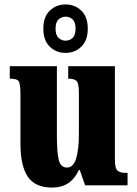

<svg xmlns="http://www.w3.org/2000/svg" viewBox="-20 -834 617 864"><path d="M214 10Q138 10 105 -39Q72 -88 72 -188V-409Q72 -452 65.5 -466Q59 -480 27 -480H24V-536H236V-222Q236 -148 244.5 -114Q253 -80 281 -80Q310 -80 322.5 -120.5Q335 -161 335 -230V-418Q335 -461 323.5 -470.5Q312 -480 290 -480H287V-536H497V-118Q497 -75 509.5 -65.5Q522 -56 544 -56H554V0H363L339 -69H335Q317 -30 287.5 -10Q258 10 214 10ZM275 -596Q233 -596 204 -624Q175 -652 175 -705Q175 -758 204 -786Q233 -814 275 -814Q317 -814 346 -786Q375 -758 375 -705Q375 -652 346 -624Q317 -596 275 -596ZM275 -651Q294 -651 307 -663.5Q320 -676 320 -705Q320 -734 307 -746.5Q294 -759 275 -759Q257 -759 243.5 -746.5Q230 -734 230 -705Q230 -676 243.5 -663.5Q257 -651 275 -651Z"/></svg>

Font: Noto Serif Tamil ExtraCondensed Black
Style: Italic
Weight: 900
Width: 2
Italic angle: -12°
Designer: Indian Type Foundry, Tom Grace, and the Monotype Design Team
Foundry: Monotype Imaging Inc.
Version: Version 2.003; ttfautohint (v1.8.4.7-5d5b)